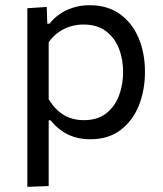

<svg xmlns="http://www.w3.org/2000/svg" viewBox="-20 -528 632 743"><path d="M85.8 195.1Q85.8 139.8 85.8 87.1Q85.8 34.4 85.8 -26.8V-268.8Q85.8 -324 85.8 -381.4Q85.8 -438.9 85.8 -496.2L161 -501.1L162.9 -436.4H171.7Q186.3 -455.9 209.4 -472.2Q232.4 -488.6 262.2 -498.2Q292 -507.8 327.3 -507.8Q395.3 -507.8 443.2 -474.1Q491 -440.3 516 -381.8Q541 -323.3 541 -249.5Q541 -180 517.7 -120.7Q494.3 -61.3 447.1 -25.2Q400 10.9 329.1 10.9Q295.9 10.9 268 2.3Q240.2 -6.3 217.3 -22.7Q194.3 -39.2 175.8 -62.4H168.4V-23.3Q168.4 35.2 168.4 86Q168.4 136.7 168.4 192ZM304.2 -63Q357.3 -63 391.1 -89.4Q424.8 -115.9 440.6 -158.3Q456.4 -200.7 456.4 -249Q456.4 -299.6 439.7 -341.3Q423 -383 389 -408.1Q354.9 -433.1 302.7 -433.1Q276.3 -433.1 251.5 -425.4Q226.7 -417.6 205.4 -402.3Q184 -387.1 168.4 -364.3V-144Q183.6 -118.7 203.3 -100.6Q223 -82.6 248.1 -72.8Q273.2 -63 304.2 -63Z"/></svg>

Font: Commissioner Thin
Style: Regular
Weight: 100
Designer: Kostas Bartsokas
Foundry: Kostas Bartsokas
Version: Version 1.001;gftools[0.9.23]